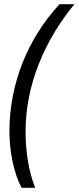

<svg xmlns="http://www.w3.org/2000/svg" viewBox="-20 -738 375 916"><path d="M83 158H148C117 82 102 -15 102 -112C102 -334 194 -547 335 -718H264C113 -555 25 -339 25 -112C25 -18 45 87 83 158Z"/></svg>

Font: Noto Sans Condensed
Style: Italic
Weight: 400
Width: 3
Italic angle: -12°
Designer: Monotype Design Team
Foundry: Monotype Imaging Inc.
Version: Version 2.013